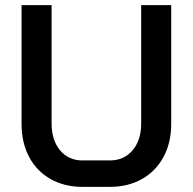

<svg xmlns="http://www.w3.org/2000/svg" viewBox="-20 -720 751 748"><path d="M64 -237V-700H181V-239Q181 -174 214 -134.5Q247 -95 301 -95H408Q463 -95 496.5 -134.5Q530 -174 530 -239V-700H647V-237Q647 -164 617 -108.5Q587 -53 533 -22.5Q479 8 408 8H301Q231 8 177 -22.5Q123 -53 93.5 -108.5Q64 -164 64 -237Z"/></svg>

Font: Bai Jamjuree SemiBold
Style: Regular
Weight: 600
Version: Version 1.000; ttfautohint (v1.6)